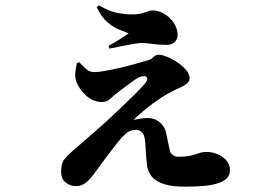

<svg xmlns="http://www.w3.org/2000/svg" viewBox="-20 -648 1040 719"><path d="M672 51Q625 51 594.5 41.5Q564 32 548.5 13.5Q533 -5 530 -33Q527 -59 526 -81Q525 -103 523 -123Q520 -146 510 -154Q500 -162 489 -162Q467 -162 451 -147.5Q435 -133 420 -114Q401 -90 377 -58Q353 -26 335 -1Q318 23 301.5 36Q285 49 265 49Q243 49 226 35.5Q209 22 209 -3Q209 -36 219.5 -49.5Q230 -63 252 -83Q268 -97 291.5 -117Q315 -137 338.5 -158Q362 -179 378 -193Q406 -219 434 -245.5Q462 -272 485 -295Q508 -318 521 -333Q536 -350 529.5 -358.5Q523 -367 502 -359Q496 -357 484.5 -349Q473 -341 459 -330.5Q445 -320 429 -308Q406 -291 393.5 -278.5Q381 -266 362 -266Q328 -266 301.5 -291Q275 -316 266 -342Q260 -359 262 -376.5Q264 -394 268 -412L277 -415Q288 -403 301.5 -390.5Q315 -378 333 -378Q348 -378 373.5 -382.5Q399 -387 429 -394Q459 -401 487.5 -409Q516 -417 536 -423Q548 -427 555.5 -435Q563 -443 575 -443Q586 -443 605 -435.5Q624 -428 643.5 -415Q663 -402 676.5 -386.5Q690 -371 690 -354Q690 -343 678.5 -334Q667 -325 651.5 -318.5Q636 -312 623 -305Q606 -297 580.5 -280Q555 -263 528.5 -242Q502 -221 480 -199Q491 -201 504.5 -203.5Q518 -206 532 -206Q561 -206 580 -188.5Q599 -171 603 -146Q607 -127 611.5 -105Q616 -83 618 -78Q622 -71 629.5 -66Q637 -61 647 -61Q678 -61 695.5 -65.5Q713 -70 725.5 -74.5Q738 -79 753 -79Q786 -79 813.5 -60Q841 -41 841 -11Q841 8 829 20Q817 32 794 39Q771 46 740.5 48.5Q710 51 672 51ZM386 -476Q410 -489 428.5 -501Q447 -513 462 -523Q447 -529 425.5 -537.5Q404 -546 382 -565Q360 -584 342 -621L350 -628Q388 -606 418 -600Q448 -594 473 -594Q504 -594 522.5 -601.5Q541 -609 551 -609Q574 -609 595.5 -596Q617 -583 631 -562Q645 -541 645 -516Q645 -502 634.5 -491Q624 -480 603 -480Q576 -480 554.5 -483Q533 -486 519 -487Q506 -488 482.5 -484Q459 -480 434 -475Q409 -470 390 -466Z"/></svg>

Font: Noto Serif SC ExtraLight Black
Style: Regular
Weight: 900
Version: Version 2.002-H1;hotconv 1.1.0;makeotfexe 2.6.0